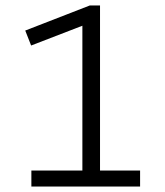

<svg xmlns="http://www.w3.org/2000/svg" viewBox="-20 -682 602 702"><path d="M72.3 -570.3 308.6 -662.1H345.7V-58.6H492.2V0H94.7V-58.6H281.2V-587.9L93.8 -515.6Z"/></svg>

Font: Lohit Devanagari
Style: Regular
Weight: 400
Version: 2.95.4